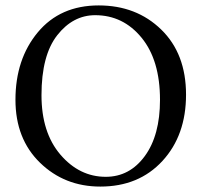

<svg xmlns="http://www.w3.org/2000/svg" viewBox="-20 -678 734 708"><path d="M331 -622Q249 -622 191 -548Q133 -474 133 -327Q133 -189 203 -107.5Q273 -26 370 -26Q458 -26 514 -102.5Q570 -179 570 -310Q570 -456 502 -539Q434 -622 331 -622ZM666 -329Q666 -179 579 -84.5Q492 10 350 10Q218 10 127.5 -78Q37 -166 37 -310Q37 -460 119.5 -559Q202 -658 344 -658Q483 -658 574.5 -569Q666 -480 666 -329Z"/></svg>

Font: Triodion Unicode
Style: Normal
Weight: 400
Version: Version 1.1